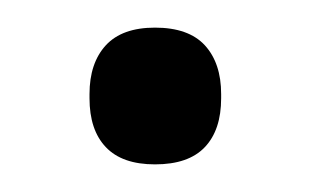

<svg xmlns="http://www.w3.org/2000/svg" viewBox="-20 -335 225 139"><path d="M92.2 -216Q68.4 -216 56.6 -228.5Q44.8 -240.9 44.8 -263.9V-266.9Q44.8 -289.3 56.6 -302.2Q68.4 -315 92.2 -315Q116.5 -315 128.3 -302.2Q140.1 -289.3 140.1 -266.9V-263.9Q140.1 -240.9 128.3 -228.5Q116.5 -216 92.2 -216Z"/></svg>

Font: Anek Latin Medium
Style: Regular
Weight: 500
Designer: Yesha Goshar
Foundry: Ek Type
Version: Version 1.003